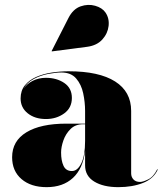

<svg xmlns="http://www.w3.org/2000/svg" viewBox="-20 -762 677 792"><path d="M340 -569 194 -550 193 -551.5 262.5 -688Q281.5 -725 312.5 -735.8Q343.5 -746.5 372.5 -738.2Q401.5 -730 415 -710.5Q431.5 -686.5 428 -655.2Q424.5 -624 402.2 -599.2Q380 -574.5 340 -569ZM254 -252H331V-304.5Q331 -340.5 323.2 -377Q315.5 -413.5 294.2 -438.2Q273 -463 233 -463Q210 -463 178.5 -457Q147 -451 118.8 -436Q90.5 -421 77 -395Q90 -416 114.8 -428.5Q139.5 -441 169.5 -441Q213.5 -441 245 -419.8Q276.5 -398.5 276.5 -358Q276.5 -317 244.5 -294Q212.5 -271 169.5 -271Q124 -271 94.5 -294.5Q65 -318 65 -356Q65 -388.5 82.8 -410.2Q100.5 -432 129.8 -444.8Q159 -457.5 194 -462.8Q229 -468 263 -468Q388.5 -468 454.8 -426Q521 -384 521 -304.5V-47Q521 -32 530.5 -21.8Q540 -11.5 558 -11.5Q569.5 -11.5 591.2 -22Q613 -32.5 628.5 -63.5L631 -63Q614 -25 570.2 -7.5Q526.5 10 468 10Q406.5 10 368.8 -13Q331 -36 331 -80V-139Q322 -66 280.8 -28Q239.5 10 172.5 10Q107.5 10 68.8 -23.2Q30 -56.5 30 -113.5Q30 -180.5 88.8 -216.2Q147.5 -252 254 -252ZM276.5 -56.5Q299.5 -56.5 315.2 -88Q331 -119.5 331 -180.5V-249.5H322.5Q291 -249.5 271 -229.8Q251 -210 241.5 -182.8Q232 -155.5 232 -133Q232 -99.5 242 -78Q252 -56.5 276.5 -56.5Z"/></svg>

Font: Bodoni* 72pt Fatface
Style: Regular
Weight: 900
Version: Version 2.3